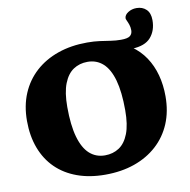

<svg xmlns="http://www.w3.org/2000/svg" viewBox="-90 -922 1013 1026"><g transform="rotate(-10 416.0 -409.0)"><path d="M416 -87Q459.5 -87 492.8 -109Q526 -131 544.8 -179.2Q563.5 -227.5 563.5 -306Q563.5 -405.5 545.5 -469.5Q527.5 -533.5 493 -564.5Q458.5 -595.5 409.5 -595.5Q366 -595.5 332.8 -573.5Q299.5 -551.5 280.5 -503.2Q261.5 -455 261.5 -376.5Q261.5 -277 279.8 -213Q298 -149 332.5 -118Q367 -87 416 -87ZM425.5 -697.5Q464 -697.5 494.2 -693.2Q524.5 -689 551.5 -684.8Q578.5 -680.5 607 -680.5Q643.5 -680.5 656.5 -691.2Q669.5 -702 669.5 -721Q669.5 -737.5 664.8 -751.5Q660 -765.5 655.2 -775.2Q650.5 -785 650.5 -789.5Q651.5 -807.5 671.5 -820.2Q691.5 -833 717 -833Q749.5 -833 770 -813.2Q790.5 -793.5 790.5 -754.5Q790.5 -698.5 759 -662Q727.5 -625.5 655.5 -623V-631Q700.5 -600 730 -555.8Q759.5 -511.5 774 -457.5Q788.5 -403.5 788.5 -342Q788.5 -260 760.8 -194.2Q733 -128.5 681.5 -81.8Q630 -35 558.8 -10Q487.5 15 399.5 15Q315 15 247.8 -9.5Q180.5 -34 133.5 -80Q86.5 -126 61.5 -192Q36.5 -258 36.5 -340.5Q36.5 -422.5 64.2 -488.2Q92 -554 143.5 -600.8Q195 -647.5 266.5 -672.5Q338 -697.5 425.5 -697.5Z"/></g></svg>

Font: Newsreader ExtraBold
Style: Regular
Weight: 800
Designer: Hugues Gentile
Foundry: Production Type
Version: Version 1.003